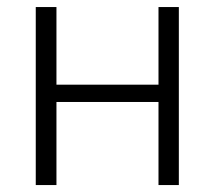

<svg xmlns="http://www.w3.org/2000/svg" viewBox="-20 -533 618 553"><path d="M83 0V-512.7H142.6V-289.1H436.5V-512.7H495.1V0H436.5V-239.3H142.6V0Z"/></svg>

Font: Gothic A1 Light
Style: Regular
Weight: 300
Version: Version 2.50